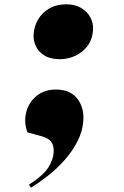

<svg xmlns="http://www.w3.org/2000/svg" viewBox="-20 -639 575 892"><path d="M136 -478Q138 -516 156.7 -548Q175.4 -580 208.9 -599.5Q242.4 -619 287.4 -619Q328.4 -619 357 -602Q385.6 -585 399.7 -558.5Q413.9 -532 412.3 -502Q409.9 -457 386.8 -426Q363.7 -395 329.4 -379.5Q295.1 -364 259.1 -364Q214.1 -364 186.5 -381Q158.8 -398 146.7 -424.5Q134.6 -451 136 -478ZM123.8 233 114.5 219Q182.8 175 205.3 138Q227.7 101 229.4 68Q231 38 218 20Q204.9 2 170.4 -7L107.3 -24Q89.9 -74 102.3 -119.5Q114.6 -165 150.7 -194Q186.7 -223 239.7 -223Q304.7 -223 337.6 -182.5Q370.4 -142 367.3 -82Q364.6 -31 340.7 16Q316.7 63 280.6 104Q244.4 145 202.7 177.5Q161 210 123.8 233Z"/></svg>

Font: Literata 72pt Black
Style: Italic
Weight: 900
Italic angle: -2°
Designer: Latin by Veronika Burian and Jose Scaglione. Greek by Irene Vlachou. Cyrillic by Vera Evstafieva
Foundry: TypeTogether
Version: Version 3.002